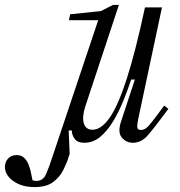

<svg xmlns="http://www.w3.org/2000/svg" viewBox="-211 -570 731 780"><path d="M-71 190Q-123 190 -157 165.5Q-191 141 -191 108Q-191 88 -178 74Q-165 60 -144 60Q-124 60 -112.5 71.5Q-101 83 -95 98.5Q-89 114 -86 128L-79 162Q-77 163 -73 164Q-69 165 -63 165Q-36 165 -24 137.5Q-12 110 1 70L188 -488H69L74 -512L199 -525L248 -550H272L135 -136Q122 -95 129.5 -69Q137 -43 165 -43Q200 -43 234 -91Q268 -139 303.5 -248.5Q339 -358 378 -540H447L350 -84Q347 -70 346.5 -56Q346 -42 362 -42Q378 -42 393 -59Q408 -76 430 -106L456 -141L473 -128L450 -97Q418 -54 391 -22Q364 10 329 10Q302 10 284 -11Q266 -32 281 -77L337 -247H322Q308 -205 290 -160.5Q272 -116 248.5 -77Q225 -38 196 -14Q167 10 132 10Q103 10 91.5 -7Q80 -24 81 -40H68L72 55L67 70Q60 93 46 121Q32 149 5 169.5Q-22 190 -71 190Z"/></svg>

Font: Xanh Mono
Style: Italic
Weight: 400
Italic angle: -12°
Monospace: yes
Designer: Lam Bao, Duy Dao
Foundry: Yellow Type Foundry
Version: Version 3.101; ttfautohint (v1.8.3)